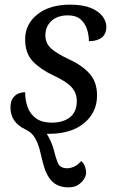

<svg xmlns="http://www.w3.org/2000/svg" viewBox="-20 -565 504 825"><path d="M274 240Q230 240 204 214.5Q178 189 164 133Q158 108 151 80Q144 52 130 27.5Q116 3 89 -9Q25 -39 25 -103Q25 -130 36 -144.5Q47 -159 61.5 -164Q76 -169 88 -169Q88 -134 99 -104Q110 -74 135.5 -56Q161 -38 202 -38Q252 -38 281 -61.5Q310 -85 310 -131Q310 -166 287 -191Q264 -216 209 -241Q154 -267 121 -301.5Q88 -336 88 -396Q88 -461 140.5 -503Q193 -545 281 -545Q336 -545 370 -531Q404 -517 420.5 -495Q437 -473 437 -450Q437 -419 417 -403.5Q397 -388 362 -388Q362 -415 353.5 -440.5Q345 -466 325.5 -482.5Q306 -499 272 -499Q227 -499 201 -475Q175 -451 175 -413Q175 -379 200 -356.5Q225 -334 277 -310Q332 -285 364.5 -249Q397 -213 397 -155Q397 -82 341.5 -36Q286 10 190 10H181Q200 40 211 78Q219 112 228.5 135Q238 158 269 158Q282 158 297.5 151.5Q313 145 329 127Q341 137 345.5 151.5Q350 166 350 177Q350 189 341.5 203.5Q333 218 316.5 229Q300 240 274 240Z"/></svg>

Font: NotoSerif-Italic
Style: Regular
Weight: 400
Italic angle: -12°
Designer: Monotype Design Team
Foundry: Monotype Imaging Inc.
Version: Version 2.007; ttfautohint (v1.8) -l 8 -r 50 -G 200 -x 14 -D